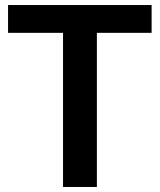

<svg xmlns="http://www.w3.org/2000/svg" viewBox="-20 -743 635 763"><path d="M582.5 -723V-612.5H365V0H230.5V-612.5H12V-723Z"/></svg>

Font: Lato TR
Style: Bold
Weight: 700
Designer: Lukasz Dziedzic
Foundry: tyPoland Lukasz Dziedzic
Version: Version 1.104 2013